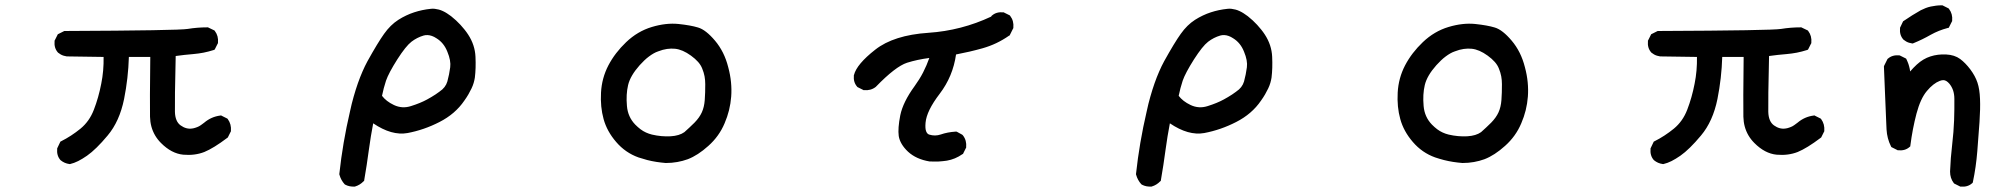

<svg xmlns="http://www.w3.org/2000/svg" viewBox="-20 -563 7540 723"><path d="M241.2 54.7Q222.7 52.2 208.5 40.5L208 40L207.5 39.6Q192.9 22.9 195.3 -2.9V-4.4L196.3 -6.3L206.1 -26.9L207.5 -29.8L210.4 -31.2Q248.5 -50.3 283.2 -78.6Q316.9 -106.4 333.5 -149.9Q351.1 -195.3 361.3 -248Q371.1 -296.4 370.1 -348.6L232.4 -350.6H231.9H231.4Q225.1 -351.6 219.5 -353.3Q213.9 -355 208.7 -357.9Q203.6 -360.8 198.7 -364.7L198.2 -365.2L197.8 -365.7Q183.1 -382.3 185.5 -408.2V-410.2L186.5 -411.6L196.3 -431.2L197.8 -434.1L200.7 -435.5L220.2 -445.3L222.2 -446.3H224.6Q652.3 -448.2 687 -454.1Q722.7 -460 760.7 -460H763.2L765.1 -459L785.6 -449.2L787.6 -448.2L789.1 -446.3Q803.2 -427.7 800.8 -402.3V-400.4L799.8 -398.9L790 -379.4L788.1 -376L784.2 -374.5Q774.9 -371.6 765.4 -369.1Q755.9 -366.7 746.3 -364.7Q736.8 -362.8 727.3 -361.6Q717.8 -360.4 708 -359.4Q691.4 -357.9 674.3 -356.2Q657.2 -354.5 641.6 -352.1Q637.7 -182.6 638.7 -142.1Q639.6 -105.5 660.2 -90.8Q681.2 -75.7 703.6 -79.1Q707 -79.6 710.2 -80.3Q713.4 -81.1 716.8 -82.3Q720.2 -83.5 723.4 -84.7Q726.6 -85.9 729.7 -87.6Q732.9 -89.4 736.1 -91.6Q739.3 -93.8 742.4 -96.2Q745.6 -98.6 749 -101.1Q775.4 -123.5 809.6 -127.9L812.5 -128.4L814.9 -127L834.5 -117.2L836.4 -116.2L837.9 -114.3Q844.7 -105 847.7 -93.8Q850.6 -82.5 849.6 -70.3V-68.4L848.6 -66.9L838.9 -47.4L837.9 -45.4L835.9 -43.9Q784.2 -4.9 749.5 9.3Q713.4 23.4 669.9 19.5Q625.5 15.1 585.9 -24.9Q572.8 -38.1 563.7 -53.7Q554.7 -69.3 550 -86.7Q545.4 -104 544.9 -123.5Q543.9 -176.3 545.9 -348.6H465.3Q462.9 -268.6 447.3 -190.4Q430.2 -106 385.3 -52.7Q341.8 -0.5 307.6 23.4Q290 35.6 274.4 43.5Q258.8 51.3 244.1 54.7H242.7Z M1314.9 139.6Q1295.9 140.6 1280.8 132.8L1279.3 131.8L1277.8 130.9Q1263.7 115.2 1258.3 95.2L1257.8 93.8V91.8Q1270.5 -25.9 1297.9 -143.1Q1304.2 -172.9 1311.8 -199.2Q1319.3 -225.6 1327.6 -249.3Q1335.9 -272.9 1345 -293.7Q1354 -314.5 1363.8 -332.5Q1402.8 -402.8 1426.3 -435.5Q1450.2 -469.2 1480 -488.3Q1494.6 -497.6 1509.5 -504.6Q1524.4 -511.7 1539.6 -516.6Q1569.3 -526.4 1602.5 -529.8Q1609.9 -530.8 1617.4 -529.8Q1625 -528.8 1632.6 -526.9Q1640.1 -524.9 1647.9 -521.2Q1655.8 -517.6 1663.3 -512.7Q1670.9 -507.8 1678.7 -502Q1688.5 -494.1 1697.3 -486.1Q1706.1 -478 1713.9 -469.5Q1721.7 -460.9 1729 -451.9Q1736.3 -442.9 1742.7 -433.1Q1768.6 -393.6 1770.5 -349.1Q1772.5 -306.2 1768.1 -270.5Q1766.6 -261.2 1763.7 -251Q1760.7 -240.7 1755.6 -230Q1750.5 -219.2 1743.9 -207.8Q1737.3 -196.3 1728.5 -184.1Q1694.3 -133.8 1634.8 -103.5Q1576.7 -73.7 1514.6 -62Q1455.1 -51.3 1385.3 -98.6Q1376 -50.3 1369.1 0.5Q1361.3 59.1 1351.6 114.7L1351.1 118.2L1348.6 120.1Q1335.4 133.8 1317.4 139.2L1316.4 139.6ZM1635.3 -218.3Q1657.7 -232.9 1664.6 -256.3Q1671.9 -283.2 1675.3 -309.6Q1678.7 -334.5 1664.6 -368.2Q1651.4 -401.9 1623.5 -418.9Q1614.7 -424.8 1606.2 -427.7Q1597.7 -430.7 1589.8 -430.9Q1582 -431.2 1575.2 -429.2Q1550.3 -421.9 1529.3 -405.8Q1508.3 -389.6 1476.1 -339.4Q1460 -314 1449.2 -293.7Q1438.5 -273.4 1433.6 -259.3Q1424.3 -231 1418.5 -202.1Q1426.3 -191.9 1437.3 -183.3Q1448.2 -174.8 1463.4 -167.5Q1494.6 -152.8 1527.8 -163.6Q1563.5 -174.8 1588.4 -188.5Q1596.2 -192.9 1604.2 -197.5Q1612.3 -202.1 1619.9 -207.3Q1627.4 -212.4 1634.8 -217.8H1635.3Z M2486.8 50.8Q2468.8 49.3 2451.4 46.6Q2434.1 43.9 2417.2 39.6Q2400.4 35.2 2384.3 29.8Q2335 12.2 2300.3 -28.3Q2265.6 -68.4 2252.9 -114.7Q2246.6 -137.2 2244.1 -162.4Q2241.7 -187.5 2243.2 -214.4Q2246.1 -269 2271 -316.9Q2295.9 -364.3 2337.9 -404.3Q2380.9 -445.3 2434.6 -461.4Q2488.3 -477.5 2535.2 -472.7Q2581.1 -467.8 2608.4 -459.5Q2623.5 -455.1 2639.4 -442.6Q2655.3 -430.2 2672.6 -409.7Q2689.9 -389.2 2702.4 -364.3Q2714.8 -339.4 2722.2 -310.1Q2730 -281.2 2732.7 -253.4Q2735.4 -225.6 2733.4 -199.2Q2729.5 -147 2708.5 -98.6Q2688 -49.8 2647.5 -13.7Q2607.9 22 2569.8 36.6Q2550.8 43.5 2530.3 47.1Q2509.8 50.8 2487.3 50.8ZM2557.1 -65.4Q2566.9 -73.7 2575.9 -82.5Q2585 -91.3 2595.2 -101.1Q2613.8 -120.1 2622.8 -139.9Q2631.8 -159.7 2633.8 -186Q2634.8 -200.2 2635.3 -215.1Q2635.7 -230 2635.7 -246.1Q2635.7 -261.2 2633.1 -275.6Q2630.4 -290 2624.5 -304.2Q2619.6 -317.4 2608.9 -329.6Q2598.1 -341.8 2582 -353.5Q2550.3 -376.5 2522 -379.4Q2507.8 -380.9 2491.9 -378.7Q2476.1 -376.5 2458.5 -369.6Q2449.7 -366.7 2441.2 -361.8Q2432.6 -356.9 2423.8 -350.3Q2415 -343.8 2406.2 -335.4Q2397.5 -327.1 2388.7 -317.4Q2353.5 -277.8 2345.2 -242.7Q2336.9 -207.5 2340.8 -164.1Q2344.2 -122.6 2372.1 -93.8Q2381.8 -84 2391.8 -76.4Q2401.9 -68.8 2412.6 -64Q2423.3 -59.1 2435.1 -56.2Q2470.7 -47.9 2505.4 -49.8Q2538.1 -51.8 2557.1 -65.4Z M3480 44.9Q3430.2 36.6 3399.4 8.3Q3384.3 -5.9 3375.5 -20.8Q3366.7 -35.6 3364.3 -50.8Q3360.4 -79.6 3370.1 -128.9Q3380.4 -178.7 3423.8 -238.3Q3432.6 -250.5 3440.9 -263.7Q3449.2 -276.9 3456.1 -290.3Q3462.9 -303.7 3468.8 -317.4Q3474.6 -331.1 3479.5 -344.7Q3434.1 -338.9 3395.5 -326.7Q3352.1 -312.5 3278.3 -236.3L3277.8 -235.8L3277.3 -235.4Q3258.8 -221.2 3233.4 -223.6H3231.4L3230 -224.6L3210.4 -234.4L3208.5 -235.4L3207.5 -236.8Q3192.9 -253.4 3195.3 -279.3V-279.8L3195.8 -280.8Q3206.1 -321.3 3275.9 -376Q3310.5 -403.3 3360.6 -419.2Q3410.6 -435.1 3476.1 -439.5Q3600.1 -447.8 3712.4 -500.5L3712.9 -501.5L3713.9 -503.4L3715.3 -504.4Q3731.9 -519 3757.8 -516.6H3759.8L3761.2 -515.6L3780.8 -505.9L3782.7 -504.9L3784.2 -502.9Q3798.3 -484.4 3795.9 -459V-457L3794.9 -455.6L3783.2 -432.1L3782.2 -429.7L3779.8 -428.7Q3733.9 -396.5 3680.2 -381.3Q3631.8 -367.7 3580.1 -357.9Q3574.2 -316.4 3558.8 -279.5Q3543.5 -242.7 3518.6 -210Q3469.2 -145.5 3465.3 -101.1Q3463.4 -79.6 3467.3 -69.1Q3471.2 -58.6 3479 -56.2Q3501 -49.3 3522.5 -56.6Q3535.2 -61 3549.1 -63.7Q3563 -66.4 3578.6 -67.4H3581.5L3584 -66.4L3603.5 -55.7L3605 -54.2L3606.4 -52.7Q3620.6 -34.2 3618.2 -8.8V-6.8L3617.2 -5.4L3607.4 14.2L3606.4 16.6L3604 17.6Q3577.1 36.6 3545.4 42Q3538.1 43 3530 43.9Q3522 44.9 3513.9 45.2Q3505.9 45.4 3497.6 45.4Q3489.3 45.4 3481 44.9H3480.5Z M4314.9 139.6Q4295.9 140.6 4280.8 132.8L4279.3 131.8L4277.8 130.9Q4263.7 115.2 4258.3 95.2L4257.8 93.8V91.8Q4270.5 -25.9 4297.9 -143.1Q4304.2 -172.9 4311.8 -199.2Q4319.3 -225.6 4327.6 -249.3Q4335.9 -272.9 4345 -293.7Q4354 -314.5 4363.8 -332.5Q4402.8 -402.8 4426.3 -435.5Q4450.2 -469.2 4480 -488.3Q4494.6 -497.6 4509.5 -504.6Q4524.4 -511.7 4539.6 -516.6Q4569.3 -526.4 4602.5 -529.8Q4609.9 -530.8 4617.4 -529.8Q4625 -528.8 4632.6 -526.9Q4640.1 -524.9 4647.9 -521.2Q4655.8 -517.6 4663.3 -512.7Q4670.9 -507.8 4678.7 -502Q4688.5 -494.1 4697.3 -486.1Q4706.1 -478 4713.9 -469.5Q4721.7 -460.9 4729 -451.9Q4736.3 -442.9 4742.7 -433.1Q4768.6 -393.6 4770.5 -349.1Q4772.5 -306.2 4768.1 -270.5Q4766.6 -261.2 4763.7 -251Q4760.7 -240.7 4755.6 -230Q4750.5 -219.2 4743.9 -207.8Q4737.3 -196.3 4728.5 -184.1Q4694.3 -133.8 4634.8 -103.5Q4576.7 -73.7 4514.6 -62Q4455.1 -51.3 4385.3 -98.6Q4376 -50.3 4369.1 0.5Q4361.3 59.1 4351.6 114.7L4351.1 118.2L4348.6 120.1Q4335.4 133.8 4317.4 139.2L4316.4 139.6ZM4635.3 -218.3Q4657.7 -232.9 4664.6 -256.3Q4671.9 -283.2 4675.3 -309.6Q4678.7 -334.5 4664.6 -368.2Q4651.4 -401.9 4623.5 -418.9Q4614.7 -424.8 4606.2 -427.7Q4597.7 -430.7 4589.8 -430.9Q4582 -431.2 4575.2 -429.2Q4550.3 -421.9 4529.3 -405.8Q4508.3 -389.6 4476.1 -339.4Q4460 -314 4449.2 -293.7Q4438.5 -273.4 4433.6 -259.3Q4424.3 -231 4418.5 -202.1Q4426.3 -191.9 4437.3 -183.3Q4448.2 -174.8 4463.4 -167.5Q4494.6 -152.8 4527.8 -163.6Q4563.5 -174.8 4588.4 -188.5Q4596.2 -192.9 4604.2 -197.5Q4612.3 -202.1 4619.9 -207.3Q4627.4 -212.4 4634.8 -217.8H4635.3Z M5486.8 50.8Q5468.8 49.3 5451.4 46.6Q5434.1 43.9 5417.2 39.6Q5400.4 35.2 5384.3 29.8Q5335 12.2 5300.3 -28.3Q5265.6 -68.4 5252.9 -114.7Q5246.6 -137.2 5244.1 -162.4Q5241.7 -187.5 5243.2 -214.4Q5246.1 -269 5271 -316.9Q5295.9 -364.3 5337.9 -404.3Q5380.9 -445.3 5434.6 -461.4Q5488.3 -477.5 5535.2 -472.7Q5581.1 -467.8 5608.4 -459.5Q5623.5 -455.1 5639.4 -442.6Q5655.3 -430.2 5672.6 -409.7Q5689.9 -389.2 5702.4 -364.3Q5714.8 -339.4 5722.2 -310.1Q5730 -281.2 5732.7 -253.4Q5735.4 -225.6 5733.4 -199.2Q5729.5 -147 5708.5 -98.6Q5688 -49.8 5647.5 -13.7Q5607.9 22 5569.8 36.6Q5550.8 43.5 5530.3 47.1Q5509.8 50.8 5487.3 50.8ZM5557.1 -65.4Q5566.9 -73.7 5575.9 -82.5Q5585 -91.3 5595.2 -101.1Q5613.8 -120.1 5622.8 -139.9Q5631.8 -159.7 5633.8 -186Q5634.8 -200.2 5635.3 -215.1Q5635.7 -230 5635.7 -246.1Q5635.7 -261.2 5633.1 -275.6Q5630.4 -290 5624.5 -304.2Q5619.6 -317.4 5608.9 -329.6Q5598.1 -341.8 5582 -353.5Q5550.3 -376.5 5522 -379.4Q5507.8 -380.9 5491.9 -378.7Q5476.1 -376.5 5458.5 -369.6Q5449.7 -366.7 5441.2 -361.8Q5432.6 -356.9 5423.8 -350.3Q5415 -343.8 5406.2 -335.4Q5397.5 -327.1 5388.7 -317.4Q5353.5 -277.8 5345.2 -242.7Q5336.9 -207.5 5340.8 -164.1Q5344.2 -122.6 5372.1 -93.8Q5381.8 -84 5391.8 -76.4Q5401.9 -68.8 5412.6 -64Q5423.3 -59.1 5435.1 -56.2Q5470.7 -47.9 5505.4 -49.8Q5538.1 -51.8 5557.1 -65.4Z M6241.2 54.7Q6222.7 52.2 6208.5 40.5L6208 40L6207.5 39.6Q6192.9 22.9 6195.3 -2.9V-4.4L6196.3 -6.3L6206.1 -26.9L6207.5 -29.8L6210.4 -31.2Q6248.5 -50.3 6283.2 -78.6Q6316.9 -106.4 6333.5 -149.9Q6351.1 -195.3 6361.3 -248Q6371.1 -296.4 6370.1 -348.6L6232.4 -350.6H6231.9H6231.4Q6225.1 -351.6 6219.5 -353.3Q6213.9 -355 6208.7 -357.9Q6203.6 -360.8 6198.7 -364.7L6198.2 -365.2L6197.8 -365.7Q6183.1 -382.3 6185.5 -408.2V-410.2L6186.5 -411.6L6196.3 -431.2L6197.8 -434.1L6200.7 -435.5L6220.2 -445.3L6222.2 -446.3H6224.6Q6652.3 -448.2 6687 -454.1Q6722.7 -460 6760.7 -460H6763.2L6765.1 -459L6785.6 -449.2L6787.6 -448.2L6789.1 -446.3Q6803.2 -427.7 6800.8 -402.3V-400.4L6799.8 -398.9L6790 -379.4L6788.1 -376L6784.2 -374.5Q6774.9 -371.6 6765.4 -369.1Q6755.9 -366.7 6746.3 -364.7Q6736.8 -362.8 6727.3 -361.6Q6717.8 -360.4 6708 -359.4Q6691.4 -357.9 6674.3 -356.2Q6657.2 -354.5 6641.6 -352.1Q6637.7 -182.6 6638.7 -142.1Q6639.6 -105.5 6660.2 -90.8Q6681.2 -75.7 6703.6 -79.1Q6707 -79.6 6710.2 -80.3Q6713.4 -81.1 6716.8 -82.3Q6720.2 -83.5 6723.4 -84.7Q6726.6 -85.9 6729.7 -87.6Q6732.9 -89.4 6736.1 -91.6Q6739.3 -93.8 6742.4 -96.2Q6745.6 -98.6 6749 -101.1Q6775.4 -123.5 6809.6 -127.9L6812.5 -128.4L6814.9 -127L6834.5 -117.2L6836.4 -116.2L6837.9 -114.3Q6844.7 -105 6847.7 -93.8Q6850.6 -82.5 6849.6 -70.3V-68.4L6848.6 -66.9L6838.9 -47.4L6837.9 -45.4L6835.9 -43.9Q6784.2 -4.9 6749.5 9.3Q6713.4 23.4 6669.9 19.5Q6625.5 15.1 6585.9 -24.9Q6572.8 -38.1 6563.7 -53.7Q6554.7 -69.3 6550 -86.7Q6545.4 -104 6544.9 -123.5Q6543.9 -176.3 6545.9 -348.6H6465.3Q6462.9 -268.6 6447.3 -190.4Q6430.2 -106 6385.3 -52.7Q6341.8 -0.5 6307.6 23.4Q6290 35.6 6274.4 43.5Q6258.8 51.3 6244.1 54.7H6242.7Z M7359.9 138.7 7340.3 128.9 7338.4 127.9 7336.9 126Q7323.2 107.9 7323.2 83Q7325.2 31.2 7331.1 -18.1Q7336.9 -67.4 7338.4 -109.9Q7339.8 -152.3 7339.4 -190.9Q7339.4 -199.7 7338.1 -207.8Q7336.9 -215.8 7334.5 -222.9Q7332 -230 7328.6 -236.1Q7325.2 -242.2 7320.8 -247.6Q7314.9 -254.4 7309.3 -257.8Q7303.7 -261.2 7297.6 -261.2Q7291.5 -261.2 7284.2 -258.3Q7272.5 -253.9 7260.3 -244.4Q7248 -234.9 7235.8 -220.2Q7211.9 -191.9 7196.8 -135.3Q7181.6 -77.1 7173.8 -15.6L7173.3 -11.7L7170.4 -9.3Q7153.8 5.4 7127.9 2.9H7126L7124.5 2L7105 -7.8L7102.1 -9.3L7100.6 -12.2Q7085.9 -41.5 7084 -75.7Q7083.5 -83.5 7082.8 -102.3Q7082 -121.1 7080.8 -150.6Q7079.6 -180.2 7077.9 -220.2Q7076.2 -260.3 7074.2 -311V-313.5L7075.2 -315.9L7086.9 -339.4L7087.9 -341.3L7089.4 -342.3Q7106 -356.9 7131.8 -354.5H7133.8L7135.3 -353.5L7154.8 -343.8L7157.7 -342.3L7159.2 -339.4Q7161.1 -335 7163.1 -330.6Q7165 -326.2 7166.5 -321.8Q7168 -317.4 7169.2 -312.7Q7170.4 -308.1 7171.4 -303.5Q7172.4 -298.8 7172.9 -293.9Q7184.6 -307.6 7197.8 -319.8Q7221.7 -341.8 7249.5 -350.6Q7276.9 -359.4 7308.1 -357.9Q7340.3 -356.4 7361.3 -340.8Q7380.9 -326.2 7399.4 -301.8Q7418 -276.9 7426.3 -252Q7434.6 -227.5 7436 -190.4Q7437.5 -154.3 7434.1 -104Q7430.7 -53.7 7425.8 6.3Q7420.9 66.9 7409.2 122.1L7408.2 125.5L7405.8 127.4Q7389.2 142.1 7363.3 139.6H7361.3ZM7180.7 -399.4Q7174.3 -400.4 7168.7 -402.1Q7163.1 -403.8 7158 -406.7Q7152.8 -409.7 7147.9 -413.6L7147.5 -414.1L7147 -414.6Q7132.3 -431.2 7134.8 -457V-458.5L7135.7 -460.4L7145.5 -481L7146.5 -482.9L7148.9 -484.4Q7180.7 -506.3 7212.9 -524.4Q7221.7 -528.8 7231 -532.5Q7240.2 -536.1 7250.2 -538.3Q7260.3 -540.5 7270.5 -541.7Q7280.8 -543 7292 -543H7294.4L7296.4 -542L7315.9 -532.2L7317.9 -531.2L7319.3 -529.3Q7333.5 -510.7 7331.1 -485.4V-483.4L7330.1 -481.9L7320.3 -462.4L7318.4 -458.5L7314 -457.5Q7280.3 -448.7 7250.5 -432.1Q7219.2 -414.1 7185.5 -400.4L7183.1 -399.4Z"/></svg>

Font: NaikaiFont
Style: Bold
Weight: 700
Version: Version 1.89